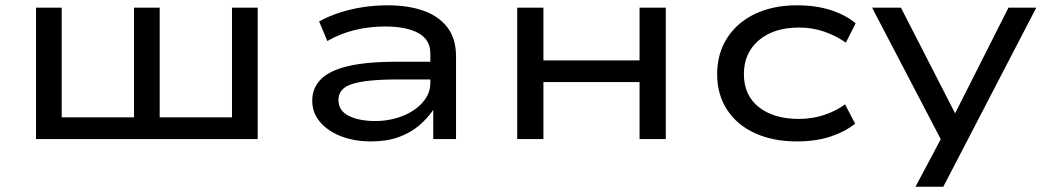

<svg xmlns="http://www.w3.org/2000/svg" viewBox="-20 -525 3963 725"><path d="M116 0V-496H213V-82H486V-496H583V-82H856V-496H953V0Z M1381 9Q1317 9 1266.5 -11Q1216 -31 1187.5 -65.5Q1159 -100 1159 -145Q1159 -194 1193 -227Q1227 -260 1297.5 -276Q1368 -292 1480 -292H1623V-225H1485Q1421 -225 1377.5 -220.5Q1334 -216 1307.5 -207Q1281 -198 1269.5 -183Q1258 -168 1258 -147Q1258 -107 1297 -87.5Q1336 -68 1397 -68Q1452 -68 1500 -87Q1548 -106 1576.5 -139Q1605 -172 1605 -211V-323Q1605 -375 1560 -400Q1515 -425 1433 -425Q1375 -425 1319.5 -411.5Q1264 -398 1216 -370L1185 -444Q1221 -464 1263 -477.5Q1305 -491 1350.5 -498Q1396 -505 1443 -505Q1521 -505 1579 -484.5Q1637 -464 1669.5 -421.5Q1702 -379 1702 -312V0H1616V-109V-110Q1595 -79 1563 -51.5Q1531 -24 1486 -7.5Q1441 9 1381 9Z M1933 0V-496H2032V-297H2395V-496H2494V0H2395V-215H2032V0Z M2989 9Q2899 9 2831 -22Q2763 -53 2725.5 -110.5Q2688 -168 2688 -245Q2688 -323 2726 -382Q2764 -441 2832 -473Q2900 -505 2990 -505Q3060 -505 3116.5 -487Q3173 -469 3211 -437L3174 -364Q3137 -390 3092.5 -405.5Q3048 -421 2997 -421Q2902 -421 2845.5 -373Q2789 -325 2789 -245Q2789 -165 2845.5 -120.5Q2902 -76 2996 -76Q3048 -76 3092.5 -91Q3137 -106 3171 -131L3209 -58Q3170 -27 3115 -9Q3060 9 2989 9Z M3437 180 3554 -40V42L3273 -496H3382L3586 -98H3587L3788 -496H3893L3542 180Z"/></svg>

Font: Nunito Sans 7pt Expanded
Style: Regular
Weight: 400
Width: 7
Designer: Vernon Adams
Foundry: Vernon Adams
Version: Version 3.101;gftools[0.9.27]